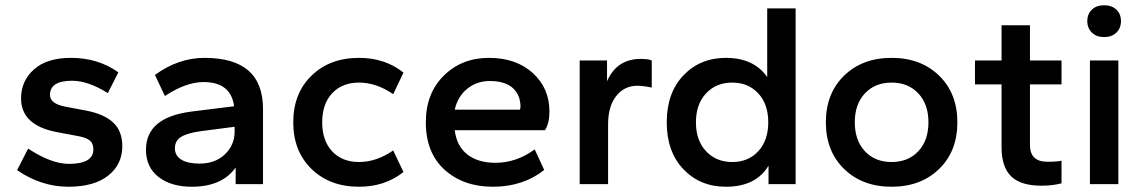

<svg xmlns="http://www.w3.org/2000/svg" viewBox="-20 -700 4342 730"><path d="M240 10Q137 10 45 -53L87 -135Q175 -77 242 -77Q335 -77 335 -132Q335 -155 320.5 -166.5Q306 -178 269 -184L195 -198Q60 -224 60 -326Q60 -392 109 -436Q158 -480 250 -480Q353 -480 430 -425L390 -346Q315 -393 254 -393Q170 -393 170 -339Q170 -305 231 -294L305 -280Q375 -267 410 -234.5Q445 -202 445 -144Q445 -75 391.5 -32.5Q338 10 240 10Z M709 10Q631 10 583 -27Q535 -64 535 -131Q535 -254 709 -276L870 -296Q858 -388 754 -388Q687 -388 607 -335L569 -415Q658 -480 758 -480Q980 -480 980 -286V0H876V-63Q824 10 709 10ZM738 -78Q799 -78 835.5 -113.5Q872 -149 872 -199V-218L742 -201Q692 -194 668.5 -179.5Q645 -165 645 -136Q645 -108 669.5 -93Q694 -78 738 -78Z M1345 10Q1234 10 1164.5 -57.5Q1095 -125 1095 -235Q1095 -345 1164.5 -412.5Q1234 -480 1345 -480Q1444 -480 1514 -424L1475 -342Q1411 -386 1345 -386Q1281 -386 1243 -345.5Q1205 -305 1205 -235Q1205 -165 1243 -124.5Q1281 -84 1345 -84Q1411 -84 1475 -128L1514 -46Q1444 10 1345 10Z M1854 10Q1742 10 1670.5 -54.5Q1599 -119 1599 -235Q1599 -345 1667.5 -412.5Q1736 -480 1839 -480Q1942 -480 2005.5 -422.5Q2069 -365 2069 -276Q2069 -231 2052 -205H1709Q1716 -145 1756.5 -113Q1797 -81 1864 -81Q1943 -81 2013 -132L2049 -54Q1969 10 1854 10ZM1842 -392Q1793 -392 1756.5 -362.5Q1720 -333 1709 -283H1957Q1959 -291 1959 -293Q1959 -339 1929.5 -365.5Q1900 -392 1842 -392Z M2292 0H2184V-470H2288V-391Q2325 -476 2416 -476Q2446 -476 2458 -470V-367Q2425 -374 2403 -374Q2354 -374 2323 -335Q2292 -296 2292 -227Z M2740 10Q2642 10 2578.5 -56.5Q2515 -123 2515 -235Q2515 -347 2578.5 -413.5Q2642 -480 2740 -480Q2846 -480 2897 -407V-668H3005V0H2902V-70Q2854 10 2740 10ZM2664.5 -125Q2703 -84 2764 -84Q2825 -84 2863 -125Q2901 -166 2901 -235Q2901 -304 2863 -345Q2825 -386 2764 -386Q2703 -386 2664.5 -345Q2626 -304 2626 -235Q2626 -166 2664.5 -125Z M3550.5 -57.5Q3481 10 3370 10Q3259 10 3189.5 -57.5Q3120 -125 3120 -235Q3120 -345 3189.5 -412.5Q3259 -480 3370 -480Q3481 -480 3550.5 -412.5Q3620 -345 3620 -235Q3620 -125 3550.5 -57.5ZM3268.5 -125Q3307 -84 3370 -84Q3433 -84 3471.5 -125Q3510 -166 3510 -235Q3510 -304 3471.5 -345Q3433 -386 3370 -386Q3307 -386 3268.5 -345Q3230 -304 3230 -235Q3230 -166 3268.5 -125Z M3939 6Q3861 6 3824.5 -29.5Q3788 -65 3788 -140V-379H3687V-470H3788V-604H3896V-470H4016V-379H3896V-149Q3896 -85 3962 -85Q3999 -85 4016 -89V-3Q3982 6 3939 6Z M4232 0H4124V-470H4232ZM4224.5 -576Q4207 -559 4178 -559Q4149 -559 4131.5 -576Q4114 -593 4114 -620Q4114 -647 4131.5 -663.5Q4149 -680 4178 -680Q4207 -680 4224.5 -663.5Q4242 -647 4242 -620Q4242 -593 4224.5 -576Z"/></svg>

Font: Celebes SemiBold
Style: Regular
Weight: 600
Designer: Anugrah Pasau
Foundry: Lafontype
Version: Version 1.000